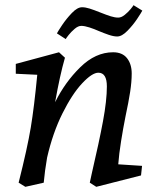

<svg xmlns="http://www.w3.org/2000/svg" viewBox="-20 -711 607 742"><path d="M124 -422 41 -426V-464L208 -509L231 -488Q211 -418 193 -316Q231 -393 290 -451Q349 -509 417 -509Q453 -509 471 -486Q489 -463 489 -427Q489 -395 483 -356Q477 -317 465 -261Q456 -216 448 -166Q440 -116 437 -76L529 -70L525 -33L352 11L327 -5Q331 -24 335 -42Q363 -162 378 -242.5Q393 -323 393 -377Q393 -430 360 -430Q336 -430 297.5 -389Q259 -348 221.5 -273Q184 -198 162 -102Q153 -50 149 -5L78 11L52 -5Q86 -140 99 -218.5Q112 -297 124 -422ZM297 -683Q310 -683 326 -678Q342 -673 367 -663Q392 -653 408 -648Q424 -643 437 -643Q449 -643 462 -653.5Q475 -664 484.5 -675.5Q494 -687 496 -691L530 -670Q526 -662 510 -638Q494 -614 472.5 -592Q451 -570 433 -570Q419 -570 400 -576.5Q381 -583 362 -591Q344 -599 325.5 -605Q307 -611 294 -611Q282 -611 268.5 -599.5Q255 -588 245.5 -576Q236 -564 234 -560L200 -582Q204 -590 220 -614Q236 -638 257.5 -660.5Q279 -683 297 -683Z"/></svg>

Font: Andada Pro Medium
Style: Italic
Weight: 500
Italic angle: -7°
Designer: Carolina Giovagnoli
Foundry: Huerta Tipografica
Version: Version 3.005; ttfautohint (v1.8.4)